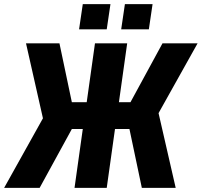

<svg xmlns="http://www.w3.org/2000/svg" viewBox="-37 -910 977 930"><path d="M-17 0 171 -337 89 -700H251L311 -415H383L423 -700H579L539 -415H595L750 -700H920L731 -362L814 0H650L590 -285H520L480 0H324L364 -285H311L155 0ZM550 -768 568 -890H702L684 -768ZM346 -768 364 -890H498L480 -768Z"/></svg>

Font: Finlandica
Style: Italic
Weight: 400
Italic angle: -8°
Designer: Niklas Ekholm, Juho Hiilivirta, Jaakko Suomalainen
Foundry: Helsinki Type Studio
Version: Version 1.064